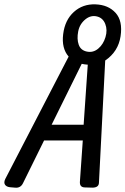

<svg xmlns="http://www.w3.org/2000/svg" viewBox="-79 -862 576 882"><path d="M324.2 -564.9Q309.1 -565.9 296.4 -568.8L158.2 -289.1H305.2ZM236.3 -602.1Q203.1 -640.1 211.2 -705.1Q219.2 -770 260.3 -807.1Q301.3 -844.2 359.9 -842Q418.5 -839.8 451.9 -803Q485.4 -766.1 474.9 -695.6Q464.4 -625 404.3 -584L375.5 -22Q374.5 0 345.2 0L311.5 -1Q286.1 -1 288.1 -27.8L301.3 -216.8H123.5L26.4 -20Q15.1 2.9 -10.7 0L-33.7 -2Q-49.8 -3.9 -56.2 -13.9Q-62.5 -23.9 -54.7 -40ZM315.4 -774.9Q287.1 -752.9 280.3 -718Q273.4 -683.1 282.5 -657Q291.5 -630.9 320.3 -625Q349.1 -619.1 372.3 -638.7Q395.5 -658.2 405.5 -691.2Q415.5 -724.1 404.5 -752Q393.6 -779.8 366.5 -786.4Q339.4 -793 315.4 -774.9Z"/></svg>

Font: Allan
Style: Regular
Weight: 400
Designer: Anton Koovit
Foundry: Anton Koovit
Version: Version 1.002